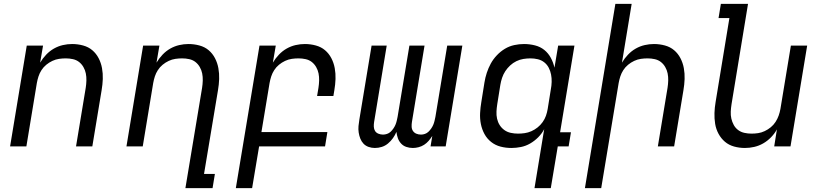

<svg xmlns="http://www.w3.org/2000/svg" viewBox="-20 -755 4240 990"><path d="M32 0 118 -520H202L187 -432Q200 -454 218 -473Q236 -492 258 -504.5Q280 -517 304 -522.5Q328 -528 352 -528Q381 -528 408.5 -520.5Q436 -513 456 -496Q476 -479 488.5 -455Q501 -431 506 -403.5Q511 -376 510 -347.5Q509 -319 504 -290L456 0H372L422 -302Q425 -321 425.5 -340Q426 -359 422.5 -376.5Q419 -394 410 -409.5Q401 -425 387.5 -435.5Q374 -446 356 -450Q338 -454 319 -454Q302 -454 284.5 -451.5Q267 -449 250 -441Q233 -433 218.5 -421Q204 -409 194 -393.5Q184 -378 178.5 -361Q173 -344 170 -327L116 0Z M936 215 1022 -302Q1025 -321 1025.5 -340Q1026 -359 1022.5 -376.5Q1019 -394 1010 -409.5Q1001 -425 987.5 -435.5Q974 -446 956 -450Q938 -454 919 -454Q902 -454 884.5 -451.5Q867 -449 850 -441Q833 -433 818.5 -421Q804 -409 794 -393.5Q784 -378 778.5 -361Q773 -344 770 -327L716 0H632L718 -520H802L787 -432Q800 -454 818 -473Q836 -492 858 -504.5Q880 -517 904 -522.5Q928 -528 952 -528Q981 -528 1008.5 -520.5Q1036 -513 1056 -496Q1076 -479 1088.5 -455Q1101 -431 1106 -403.5Q1111 -376 1110 -347.5Q1109 -319 1104 -290L1032 142H1088L1076 215Z M1196 215 1318 -520H1402L1387 -432Q1400 -454 1418 -473Q1436 -492 1458 -504.5Q1480 -517 1504 -522.5Q1528 -528 1552 -528Q1581 -528 1608.5 -520.5Q1636 -513 1656 -496Q1676 -479 1688.5 -455Q1701 -431 1706 -403.5Q1711 -376 1710 -347.5Q1709 -319 1704 -290L1699 -260H1615L1622 -302Q1625 -321 1625.5 -340Q1626 -359 1622.5 -376.5Q1619 -394 1610 -409.5Q1601 -425 1587.5 -435.5Q1574 -446 1556 -450Q1538 -454 1519 -454Q1502 -454 1484.5 -451.5Q1467 -449 1450 -441Q1433 -433 1418.5 -421Q1404 -409 1394 -393.5Q1384 -378 1378.5 -361Q1373 -344 1370 -327L1328 -74H1668L1656 0H1316L1280 215Z M1913 8Q1896 8 1880.5 2.5Q1865 -3 1854.5 -14Q1844 -25 1838 -40Q1832 -55 1829.5 -71.5Q1827 -88 1828.5 -105Q1830 -122 1833 -139L1896 -520H1974L1909 -126Q1907 -114 1907.5 -101.5Q1908 -89 1914 -79.5Q1920 -70 1931.5 -65.5Q1943 -61 1955 -61Q1965 -61 1975.5 -64.5Q1986 -68 1994 -75.5Q2002 -83 2008.5 -92.5Q2015 -102 2019 -111.5Q2023 -121 2025.5 -131.5Q2028 -142 2030 -152L2091 -520H2169L2104 -126Q2102 -114 2102.5 -101.5Q2103 -89 2109.5 -79.5Q2116 -70 2127 -65.5Q2138 -61 2151 -61Q2161 -61 2171 -64.5Q2181 -68 2189 -75.5Q2197 -83 2203.5 -92.5Q2210 -102 2214 -111.5Q2218 -121 2220.5 -131.5Q2223 -142 2225 -152L2286 -520H2364L2278 0H2200L2209 -54Q2200 -40 2190 -28.5Q2180 -17 2167 -8.5Q2154 0 2138.5 4Q2123 8 2109 8Q2091 8 2075 2.5Q2059 -3 2048 -15Q2037 -27 2031.5 -42.5Q2026 -58 2024 -75Q2017 -58 2006 -42.5Q1995 -27 1980.5 -15Q1966 -3 1948.5 2.5Q1931 8 1913 8Z M2651 -66Q2668 -66 2685.5 -68.5Q2703 -71 2720 -78.5Q2737 -86 2752 -98Q2767 -110 2778 -125.5Q2789 -141 2795 -158Q2801 -175 2804 -193L2820 -293Q2824 -313 2824.5 -332.5Q2825 -352 2821.5 -370.5Q2818 -389 2809.5 -405.5Q2801 -422 2786.5 -433.5Q2772 -445 2753.5 -449.5Q2735 -454 2715 -454Q2697 -454 2678.5 -451Q2660 -448 2642.5 -439.5Q2625 -431 2610.5 -417.5Q2596 -404 2585.5 -388Q2575 -372 2569 -354Q2563 -336 2560 -318L2544 -218Q2541 -199 2540 -180Q2539 -161 2543 -143Q2547 -125 2556.5 -110Q2566 -95 2580.5 -84.5Q2595 -74 2613.5 -70Q2632 -66 2651 -66ZM2736 215 2786 -89Q2774 -66 2755 -47Q2736 -28 2713.5 -15Q2691 -2 2666 3Q2641 8 2617 8Q2588 8 2561 1Q2534 -6 2512.5 -23Q2491 -40 2478 -64Q2465 -88 2459.5 -115.5Q2454 -143 2455.5 -172Q2457 -201 2462 -230L2478 -330Q2482 -355 2490 -379.5Q2498 -404 2510.5 -427Q2523 -450 2542 -470Q2561 -490 2583.5 -503.5Q2606 -517 2631.5 -522.5Q2657 -528 2682 -528Q2711 -528 2738.5 -521Q2766 -514 2786.5 -497.5Q2807 -481 2820 -457Q2833 -433 2839 -406L2858 -520H2942L2868 -73H2924L2912 0H2856L2820 215Z M2996 215 3153 -735H3237L3187 -432Q3200 -454 3218 -473Q3236 -492 3258 -504.5Q3280 -517 3304 -522.5Q3328 -528 3352 -528Q3381 -528 3408.5 -520.5Q3436 -513 3456 -496Q3476 -479 3488.5 -455Q3501 -431 3506 -403.5Q3511 -376 3510 -347.5Q3509 -319 3504 -290L3456 0H3372L3422 -302Q3425 -321 3425.5 -340Q3426 -359 3422.5 -376.5Q3419 -394 3410 -409.5Q3401 -425 3387.5 -435.5Q3374 -446 3356 -450Q3338 -454 3319 -454Q3302 -454 3284.5 -451.5Q3267 -449 3250 -441Q3233 -433 3218.5 -421Q3204 -409 3194 -393.5Q3184 -378 3178.5 -361Q3173 -344 3170 -327L3080 215Z M3821 8Q3792 8 3765 0.5Q3738 -7 3718 -24Q3698 -41 3685 -65Q3672 -89 3667.5 -116.5Q3663 -144 3664 -172.5Q3665 -201 3670 -230L3741 -662H3685L3697 -735H3837L3752 -218Q3749 -199 3748 -180Q3747 -161 3751 -143.5Q3755 -126 3763.5 -110.5Q3772 -95 3786 -84.5Q3800 -74 3818 -70Q3836 -66 3855 -66Q3872 -66 3889 -68.5Q3906 -71 3923 -79Q3940 -87 3954.5 -99Q3969 -111 3979 -126.5Q3989 -142 3995 -159Q4001 -176 4004 -193L4058 -520H4142L4056 0H3972L3986 -88Q3974 -66 3955.5 -47Q3937 -28 3915 -15.5Q3893 -3 3869 2.5Q3845 8 3821 8Z"/></svg>

Font: Iosevka Extended
Style: Italic
Weight: 400
Width: 7
Italic angle: -9°
Monospace: yes
Designer: Belleve Invis
Foundry: Belleve Invis
Version: Version 32.5.0; ttfautohint (v1.8.4)